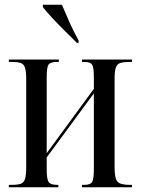

<svg xmlns="http://www.w3.org/2000/svg" viewBox="-20 -786 590 806"><path d="M17 0V-10H29Q54 -10 67 -14.5Q80 -19 85 -35Q90 -51 90 -83V-453Q90 -486 85 -501.5Q80 -517 67 -521.5Q54 -526 29 -526H17V-536H227V-526H220Q192 -526 184 -515Q176 -504 176 -462V-143L374 -413V-463Q374 -504 366.5 -515Q359 -526 334 -526H324V-536H534V-526H524Q499 -526 485 -521.5Q471 -517 466 -501.5Q461 -486 461 -453V-84Q461 -36 473.5 -23Q486 -10 524 -10H534V0H324V-10H335Q360 -10 367 -22.5Q374 -35 374 -78V-394L176 -125V-76Q176 -33 184.5 -21.5Q193 -10 219 -10H225V0ZM303 -606Q281 -628 252.5 -656Q224 -684 198.5 -711.5Q173 -739 160 -756V-766H240Q254 -732 271.5 -693Q289 -654 310 -616V-606Z"/></svg>

Font: Noto Serif Display ExtraCondensed
Style: Regular
Weight: 400
Width: 2
Designer: Monotype Design Team
Foundry: Monotype Imaging Inc.
Version: Version 2.009